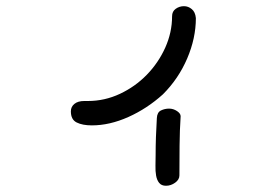

<svg xmlns="http://www.w3.org/2000/svg" viewBox="-20 -469 845 615"><path d="M531.2 -417Q531.2 -432.6 543 -440.9Q554.7 -449.2 569.3 -449.2Q583 -449.2 594.2 -439.9Q605.5 -430.7 607.4 -411.1Q607.4 -346.7 579.6 -281.7Q551.8 -216.8 502 -167Q451.2 -121.1 391.1 -94.2Q331.1 -67.4 274.4 -67.4Q244.1 -67.4 225.6 -76.7Q207 -85.9 207 -112.3Q207 -127 218.3 -136.2Q229.5 -145.5 250 -145.5H261.7Q315.4 -145.5 364.3 -168.5Q413.1 -191.4 450.2 -229.5Q487.3 -267.6 509.3 -316.4Q531.2 -365.2 531.2 -417ZM482.4 -90.8Q483.4 -109.4 495.6 -115.2Q507.8 -121.1 521.5 -121.1Q535.2 -121.1 546.9 -113.3Q558.6 -105.5 558.6 -96.7Q555.7 -52.7 555.2 -3.4Q554.7 45.9 554.7 92.8Q554.7 106.4 541 116.2Q527.3 126 511.7 126Q497.1 126 489.7 116.7Q482.4 107.4 480 93.3Q477.5 79.1 478 61.5Q478.5 43.9 478.5 27.3Q478.5 -1 479.5 -30.3Q480.5 -59.6 482.4 -90.8Z"/></svg>

Font: Hi Melody
Style: Regular
Weight: 400
Designer: YoonDesign Inc.
Foundry: YoonDesign Inc.
Version: Version 3.00